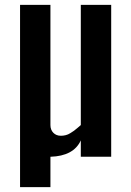

<svg xmlns="http://www.w3.org/2000/svg" viewBox="-20 -645 540 790"><path d="M312.5 -67.4Q283.2 -2.9 187.5 0V125H62.5V-625H187.5V-130.4Q187.5 -110.8 199.5 -98.6Q211.4 -86.4 230.5 -86.4Q240.7 -86.4 250.5 -88.9Q260.3 -91.3 269.8 -97.4Q279.3 -103.5 284.7 -107.2Q290 -110.8 300 -119.6Q310.1 -128.4 312.5 -130.4V-625H437.5V0H312.5Z"/></svg>

Font: Oswald
Style: Stencbab
Weight: 400
Designer: Mathieu Le Lay
Foundry: Mathieu Le Lay
Version: Version 1.000